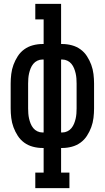

<svg xmlns="http://www.w3.org/2000/svg" viewBox="-20 -755 540 990"><path d="M162 215V135H205V8H198Q174 8 149.5 1.5Q125 -5 105 -19.5Q85 -34 71.5 -55Q58 -76 49.5 -99Q41 -122 38 -147Q35 -172 35 -196V-324Q35 -348 38 -373Q41 -398 49.5 -421Q58 -444 71.5 -465Q85 -486 105 -500.5Q125 -515 149.5 -521.5Q174 -528 198 -528H205V-655H162V-735H295V-528H302Q326 -528 350.5 -521.5Q375 -515 395 -500.5Q415 -486 428.5 -465Q442 -444 450.5 -421Q459 -398 462 -373Q465 -348 465 -324V-196Q465 -172 462 -147Q459 -122 450.5 -99Q442 -76 428.5 -55Q415 -34 395 -19.5Q375 -5 350.5 1.5Q326 8 302 8H295V135H338V215ZM198 -72H205V-448H198Q185 -448 172.5 -442Q160 -436 151.5 -425.5Q143 -415 138 -402.5Q133 -390 130 -377Q127 -364 126 -350.5Q125 -337 125 -324V-196Q125 -183 126 -169.5Q127 -156 130 -143Q133 -130 138 -117.5Q143 -105 151.5 -94.5Q160 -84 172.5 -78Q185 -72 198 -72ZM295 -72H302Q315 -72 327.5 -78Q340 -84 348.5 -94.5Q357 -105 362 -117.5Q367 -130 370 -143Q373 -156 374 -169.5Q375 -183 375 -196V-324Q375 -337 374 -350.5Q373 -364 370 -377Q367 -390 362 -402.5Q357 -415 348.5 -425.5Q340 -436 327.5 -442Q315 -448 302 -448H295Z"/></svg>

Font: Iosevka Curly Slab Medium
Style: Regular
Weight: 500
Monospace: yes
Designer: Belleve Invis
Foundry: Belleve Invis
Version: Version 22.1.2; ttfautohint (v1.8.4)